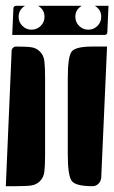

<svg xmlns="http://www.w3.org/2000/svg" viewBox="-20 -650 393 660"><path d="M213 -120V-380Q213 -456 226.5 -473Q240 -490 298 -490H348L328 -40Q327 -27 318.5 -18.5Q310 -10 298 -10Q241 -10 227 -27.5Q213 -45 213 -120ZM0 -10 20 -475Q20 -481 24.5 -485.5Q29 -490 35 -490Q71 -490 88 -487.5Q105 -485 117.5 -472.5Q130 -460 132.5 -440Q135 -420 135 -380V-120Q135 -80 132.5 -60Q130 -40 117.5 -27.5Q105 -15 88 -12.5Q71 -10 35 -10ZM22 -530 26 -620Q26 -630 36 -630H66Q44 -617 44 -592Q44 -574 57 -561Q70 -548 88 -548Q107 -548 120 -561Q133 -574 133 -592Q133 -617 111 -630H261Q239 -617 239 -592Q239 -574 252 -561Q265 -548 284 -548Q302 -548 315 -561Q328 -574 328 -592Q328 -617 306 -630H353L349 -540Q349 -530 339 -530Z"/></svg>

Font: PrimecolorCV1
Style: Medium
Weight: 500
Designer: gluk
Foundry: gluk
Version: Version 0.672